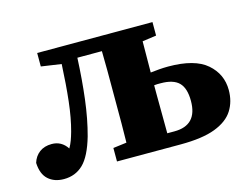

<svg xmlns="http://www.w3.org/2000/svg" viewBox="-76 -618 991 756"><g transform="rotate(-15 419.5 -240.5)"><path d="M100 13Q61 13 36.5 -9Q12 -31 10 -77Q18 -103 38 -118Q58 -133 88 -133Q128 -133 151 -98Q159 -112 164.5 -127Q170 -142 175 -160Q189 -211 196.5 -277.5Q204 -344 208 -427L126 -439V-494H596V-439L539 -431Q539 -401 538.5 -368Q538 -335 538 -304Q555 -306 573.5 -307.5Q592 -309 610 -309Q718 -309 767.5 -266Q817 -223 817 -158Q817 -111 794.5 -75.5Q772 -40 720 -20Q668 0 578 0H319V-55L374 -62Q375 -100 375 -140.5Q375 -181 375 -215V-279Q375 -314 375 -356Q375 -398 374 -435H274Q270 -347 260.5 -269Q251 -191 233 -125Q211 -49 179 -18Q147 13 100 13ZM538 -215Q538 -179 538.5 -136.5Q539 -94 539 -56H568Q662 -56 662 -155Q662 -207 639 -230Q616 -253 565 -253Q558 -253 551.5 -253Q545 -253 538 -252Z"/></g></svg>

Font: Source Serif 4 SmText
Style: Bold
Weight: 700
Designer: Frank Grießhammer
Foundry: Adobe
Version: Version 4.005;hotconv 1.1.0;makeotfexe 2.6.0